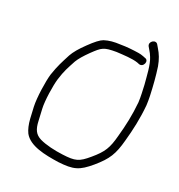

<svg xmlns="http://www.w3.org/2000/svg" viewBox="-123 -810 817 876"><g transform="rotate(20 285.5 -372.0)"><path d="M463.6 -622 453.8 -626C445.3 -629.3 436.8 -631.7 428.2 -633C400.3 -637.3 369 -641 337.6 -641C307.9 -642.7 282.7 -641 258.2 -633C243.2 -627.7 221.7 -611.3 193.6 -584C165.5 -557.3 146 -534 134.9 -514C113.2 -472 102.2 -452.9 85.1 -403C74.1 -366.6 61.6 -283 63.5 -239C64.5 -220 64.5 -220 66.5 -182C68.4 -154.7 73.6 -132.3 82 -115C109 -65.1 185.5 -50.2 254.1 -40C331.6 -31.1 357.2 -38.5 413.5 -86C470.7 -135 489.2 -165.6 508.4 -237C524.6 -294.7 537.9 -353.8 544.1 -421C544.9 -437 545 -452.3 544.5 -467C542.6 -516 539.4 -560.7 532.8 -606C527 -638.2 517.7 -661.5 503.8 -684L495.6 -698C484.4 -719.6 450.1 -698.9 461.5 -677L469.7 -663C475.3 -654.3 480.1 -644.7 484.2 -634C498 -600.7 499.7 -548.6 503.5 -506L505.3 -464C505.9 -450 505.8 -435.7 505.1 -421C498.9 -356.2 486.7 -301.3 470.8 -245C454.5 -183.1 439.7 -157.8 389 -115C342.9 -75.4 324.9 -70.7 261.1 -79C221 -84 175.7 -94.3 145.7 -109C117.3 -123.6 107.3 -144.8 105.7 -186C103.7 -224 103.7 -224 102.7 -243C100.4 -282 112.9 -360.8 122.6 -393C137.3 -440.4 148.3 -458.1 169 -497C178.6 -513 195.6 -533 220.2 -557C262.8 -597.5 269.5 -603 332.6 -603C368.4 -600.9 409.8 -599.5 437.9 -590L447.7 -586C471.1 -577.1 487.3 -616 463.6 -622Z"/></g></svg>

Font: Just Breathe
Style: Obl1
Weight: 400
Foundry: Cannot Into Space Fonts
Version: Version 0.72